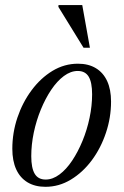

<svg xmlns="http://www.w3.org/2000/svg" viewBox="-20 -710 476 740"><path d="M280.5 -464.5Q321 -464.5 349.5 -447.2Q378 -430 393 -397.5Q408 -365 408 -318.5Q408 -256.5 388.2 -197.8Q368.5 -139 333.8 -92.2Q299 -45.5 253.2 -17.8Q207.5 10 155 10Q115 10 86.2 -7.2Q57.5 -24.5 42.5 -57.2Q27.5 -90 27.5 -136.5Q27.5 -198.5 47.2 -257Q67 -315.5 101.8 -362.2Q136.5 -409 182.2 -436.8Q228 -464.5 280.5 -464.5ZM156 -18Q183 -18 209.2 -37.5Q235.5 -57 258 -90.8Q280.5 -124.5 298 -167Q315.5 -209.5 325.2 -255.8Q335 -302 335 -346.5Q335 -392.5 321.8 -414.5Q308.5 -436.5 279.5 -436.5Q252.5 -436.5 226.2 -417Q200 -397.5 177.5 -364Q155 -330.5 137.5 -288Q120 -245.5 110.2 -199Q100.5 -152.5 100.5 -108Q100.5 -62.5 113.8 -40.2Q127 -18 156 -18ZM326.5 -526H302L205 -683.5L205.5 -690.5H297Z"/></svg>

Font: Newsreader 36pt
Style: Italic
Weight: 400
Italic angle: -17°
Designer: Hugues Gentile
Foundry: Production Type
Version: Version 1.003